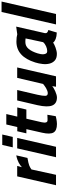

<svg xmlns="http://www.w3.org/2000/svg" viewBox="838 -1578 752 2468"><g transform="rotate(-90 1214.0 -344.0)"><path d="M181 -499H315L299 -439Q310 -448 323.5 -458.5Q337 -469 355 -478.5Q373 -488 396.5 -496.5Q420 -505 451 -511L418 -367Q382 -361 359.5 -355.5Q337 -350 322 -344.5Q307 -339 295.5 -332Q284 -325 270 -316L201 0H67Z M541 -499H675L561 0H427ZM585 -691H719L688 -556H554Z M922 -381 877 -185Q860 -109 902 -109Q913 -109 925 -109Q937 -109 948 -110Q960 -110 973 -111L954 -3Q935 1 917 5Q901 8 884 10Q867 12 854 12Q770 12 744.5 -32.5Q719 -77 742 -178L788 -381H734L761 -498H815L848 -639H982L949 -498H1067L1040 -381Z M1581 -499 1467 0H1333L1341 -48Q1331 -40 1313.5 -29.5Q1296 -19 1275.5 -10Q1255 -1 1233.5 5.5Q1212 12 1195 12Q1117 12 1092 -48.5Q1067 -109 1096 -238L1157 -499H1291L1230 -238Q1215 -170 1216 -138Q1217 -106 1250 -106Q1265 -106 1282.5 -112.5Q1300 -119 1316.5 -128.5Q1333 -138 1346.5 -148.5Q1360 -159 1369 -166L1447 -499Z M2022 -143Q2019 -124 2030.5 -113.5Q2042 -103 2062 -99L2030 10Q1979 8 1947 -4.5Q1915 -17 1901 -37Q1890 -30 1873 -21.5Q1856 -13 1836 -6Q1816 1 1795 6Q1774 11 1756 11Q1700 11 1670.5 -15.5Q1641 -42 1630.5 -83Q1620 -124 1625.5 -173Q1631 -222 1645 -267Q1720 -509 1914 -509Q1943 -509 1967 -506Q1991 -503 2007 -498L2106 -512ZM1791 -113Q1820 -113 1853 -127.5Q1886 -142 1906 -166L1954 -391Q1945 -393 1930 -393.5Q1915 -394 1906 -394Q1855 -394 1820 -352.5Q1785 -311 1762 -236Q1756 -218 1752.5 -196.5Q1749 -175 1751 -156.5Q1753 -138 1762 -125.5Q1771 -113 1791 -113Z M2294 -700H2428L2268 0H2134Z"/></g></svg>

Font: Panefresco 999wt
Style: Italic
Weight: 900
Version: Version 1.001